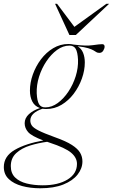

<svg xmlns="http://www.w3.org/2000/svg" viewBox="-99 -752 590 1004"><path d="M111.5 232.5Q60 232.5 16.5 220.8Q-27 209 -53 184.5Q-79 160 -79 121.5Q-79 65 -22.2 32Q34.5 -1 127.5 -17.5Q66.5 -40.5 48.2 -61.2Q30 -82 30 -107.5Q30 -134.5 52.2 -155Q74.5 -175.5 110 -187Q82.5 -196.5 70 -221Q57.5 -245.5 57.5 -278Q57.5 -320 72.8 -362.8Q88 -405.5 115.2 -441.8Q142.5 -478 179.2 -500Q216 -522 259 -522Q273.5 -522 285.5 -519Q351 -510.5 386.2 -515.8Q421.5 -521 435 -521Q448 -521 448 -508Q448 -499 441 -487.2Q434 -475.5 420.5 -475.5Q411 -475.5 405.2 -479.2Q399.5 -483 390.2 -488.5Q381 -494 362 -500Q343 -506 307 -510Q326.5 -498 335.5 -475.8Q344.5 -453.5 344.5 -425.5Q344.5 -384 329.2 -341.2Q314 -298.5 286.8 -262.2Q259.5 -226 222.8 -204Q186 -182 143 -182Q132.5 -182 123.5 -183.5Q59.5 -162 59.5 -121.5Q59.5 -107.5 67.5 -95.5Q75.5 -83.5 102.8 -69.5Q130 -55.5 188 -34.5Q246 -14 277 6Q308 26 320 46.8Q332 67.5 332 92Q332 128.5 306.8 160.8Q281.5 193 232.2 212.8Q183 232.5 111.5 232.5ZM138.5 -190.5Q171.5 -190.5 202.8 -213.2Q234 -236 258.5 -272.8Q283 -309.5 296.8 -353.2Q310.5 -397 309 -439.5Q307 -479.5 296.8 -496.8Q286.5 -514 263.5 -513.5Q230.5 -513.5 199.2 -490.8Q168 -468 143.5 -431.2Q119 -394.5 105.2 -350.8Q91.5 -307 93 -264Q95 -224.5 105.2 -207.2Q115.5 -190 138.5 -190.5ZM-42.5 116.5Q-42.5 154 -20 176Q2.5 198 40.5 207.5Q78.5 217 124.5 217Q205 217 254.2 186.8Q303.5 156.5 303.5 105Q303.5 72.5 273.2 46.8Q243 21 160.5 -6Q154 -8 147.5 -10.5Q102 -4.5 58.2 9Q14.5 22.5 -14 48.5Q-42.5 74.5 -42.5 116.5ZM471.5 -732 297.5 -569H264L189 -732H199.5L290 -611.5L457 -732Z"/></svg>

Font: Newsreader Display ExtraLight
Style: Italic
Weight: 275
Italic angle: -17°
Designer: Hugues Gentile
Foundry: Production Type
Version: Version 1.002